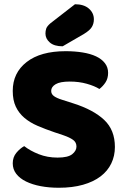

<svg xmlns="http://www.w3.org/2000/svg" viewBox="-20 -866 591 904"><path d="M340 -176Q340 -196 324 -207.5Q308 -219 279 -229L237 -243Q193 -258 157 -273.5Q121 -289 95 -311Q69 -333 54.5 -363.5Q40 -394 40 -438Q40 -523 105.5 -574Q171 -625 289 -625Q332 -625 369 -619Q406 -613 432.5 -600.5Q459 -588 474 -568.5Q489 -549 489 -523Q489 -497 477 -478.5Q465 -460 448 -447Q426 -461 389 -471.5Q352 -482 308 -482Q263 -482 242 -469.5Q221 -457 221 -438Q221 -423 234 -413.5Q247 -404 273 -396L326 -379Q420 -349 470.5 -301.5Q521 -254 521 -174Q521 -132 504 -96.5Q487 -61 453.5 -35.5Q420 -10 370.5 4Q321 18 257 18Q211 18 171.5 10.5Q132 3 102.5 -11.5Q73 -26 56.5 -47.5Q40 -69 40 -97Q40 -126 57 -146.5Q74 -167 94 -178Q122 -156 162.5 -140Q203 -124 251 -124Q300 -124 320 -140Q340 -156 340 -176ZM333 -846Q375 -846 398.5 -825.5Q422 -805 422 -775Q422 -755 412.5 -739Q403 -723 375 -706L275 -648Q235 -648 214.5 -666Q194 -684 194 -708Q194 -720 197.5 -731Q201 -742 217 -756Z"/></svg>

Font: Baloo 2 Latin ExtraBold
Style: Regular
Weight: 400
Designer: Sarang Kulkarni and Ek Type
Foundry: Ek Type
Version: Version 1.001